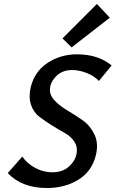

<svg xmlns="http://www.w3.org/2000/svg" viewBox="-20 -938 581 965"><path d="M340 -700 294 -745 467 -918 532 -849ZM365 -166Q371 -199 354 -225.5Q337 -252 306.5 -269Q276 -286 241.5 -307.5Q207 -329 178 -351Q149 -373 136 -411Q123 -449 134 -498Q153 -578 218.5 -621.5Q284 -665 367 -665Q473 -665 541 -609L477 -531Q453 -557 415 -571.5Q377 -586 343 -586Q296 -586 266.5 -559Q237 -532 232 -499Q226 -464 252.5 -435Q279 -406 318.5 -383Q358 -360 396 -333Q434 -306 455 -261.5Q476 -217 462 -159Q443 -78 375 -35.5Q307 7 216 7Q90 7 19 -68L92 -151Q117 -115 158 -93.5Q199 -72 243 -72Q294 -72 326 -100.5Q358 -129 365 -166Z"/></svg>

Font: EauTestInfant Semibold
Style: Italic
Weight: 600
Italic angle: -12°
Designer: Christian Thalmann (Catharsis Fonts)
Version: Version 0.001;PS 000.001;hotconv 1.0.88;makeotf.lib2.5.64775